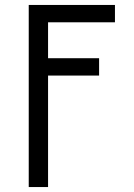

<svg xmlns="http://www.w3.org/2000/svg" viewBox="-20 -540 540 775"><path d="M96 215V-520H444V-450H174V-305H380V-235H174V215Z"/></svg>

Font: Moesevka
Style: Regular
Weight: 400
Monospace: yes
Designer: Belleve Invis
Foundry: Belleve Invis
Version: Version 32.5.0; ttfautohint (v1.8.4)